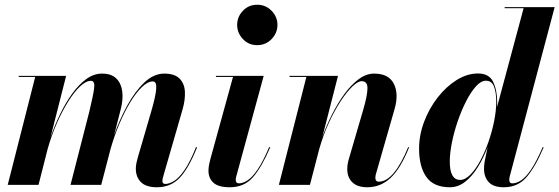

<svg xmlns="http://www.w3.org/2000/svg" viewBox="-20 -780 2360 810"><path d="M407 0H277.5L356.5 -308Q372.5 -374 377 -406.5Q381.5 -439 364 -439Q342.5 -439 317.5 -415.2Q292.5 -391.5 267 -350.5Q241.5 -309.5 219 -258.2Q196.5 -207 181 -151.5L142.5 0H12.5L128.5 -455.5H59V-460H259L193.5 -202Q211 -251.5 234 -299.2Q257 -347 285 -385.5Q313 -424 344.5 -446.8Q376 -469.5 410.5 -469.5Q450 -469.5 470.8 -448.8Q491.5 -428 495.8 -394Q500 -360 489.5 -319.5L461.5 -210Q484.5 -276 517 -335.2Q549.5 -394.5 589 -432Q628.5 -469.5 673 -469.5Q716.5 -469.5 737.2 -448.8Q758 -428 760 -394Q762 -360 750.5 -319.5L670 -40.5Q668 -34.5 666.5 -27.5Q665 -20.5 665 -16Q665 -4 678 -4Q693.5 -4 714 -16.2Q734.5 -28.5 758 -62.2Q781.5 -96 807 -159.5L811.5 -158.5Q775 -68 737.2 -29Q699.5 10 642.5 10Q595.5 10 574.2 -12Q553 -34 553 -68Q553 -79 555.5 -91.8Q558 -104.5 561 -114.5L617.5 -308Q636.5 -373 639 -404.8Q641.5 -436.5 624.5 -436.5Q603.5 -436.5 578.8 -412.8Q554 -389 529.5 -348.5Q505 -308 483.2 -256.5Q461.5 -205 446 -150Z M980.5 -675Q980.5 -709 1004.8 -734.5Q1029 -760 1065 -760Q1101 -760 1125.8 -734.5Q1150.5 -709 1150.5 -675Q1150.5 -641 1125.8 -615.2Q1101 -589.5 1065 -589.5Q1029 -589.5 1004.8 -615.2Q980.5 -641 980.5 -675ZM1120 -158.5Q1084.5 -75.5 1047.5 -32.8Q1010.5 10 949.5 10Q901.5 10 880.5 -9Q859.5 -28 859.5 -60Q859.5 -73 862.2 -85.8Q865 -98.5 867 -107L963 -455.5H891V-460H1092.5L977 -36.5Q974.5 -29 974.5 -21Q974.5 -6.5 988 -6.5Q1004.5 -6.5 1024 -18.8Q1043.5 -31 1066.2 -64Q1089 -97 1115.5 -159.5Z M1272.5 -455.5H1201.5V-460H1406L1340 -202.5Q1357 -250 1380.8 -297.2Q1404.5 -344.5 1433 -383.5Q1461.5 -422.5 1493.2 -446Q1525 -469.5 1558.5 -469.5Q1620 -469.5 1641.5 -426.5Q1663 -383.5 1644.5 -319.5L1567 -49.5Q1563.5 -39 1563.5 -30.5Q1563.5 -13.5 1578 -13.5Q1642 -13.5 1702 -159.5L1706 -158.5Q1669.5 -68 1627.2 -29Q1585 10 1529.5 10Q1488 10 1466.5 -10.8Q1445 -31.5 1445 -67.5Q1445 -78.5 1447.2 -90.5Q1449.5 -102.5 1452.5 -112L1512.5 -317.5Q1529.5 -375.5 1530.2 -406.5Q1531 -437.5 1505.5 -437.5Q1490 -437.5 1466.5 -415Q1443 -392.5 1417 -352.8Q1391 -313 1367 -261Q1343 -209 1326.5 -150L1287.5 0H1156.5Z M2077.5 -349Q2077.5 -339.5 2077 -328.5L2189 -745.5H2109V-750H2320L2130.5 -36Q2128.5 -28.5 2128.5 -20.5Q2128.5 -15.5 2131.2 -11Q2134 -6.5 2142 -6.5Q2158.5 -6.5 2178 -18.8Q2197.5 -31 2220 -64Q2242.5 -97 2269.5 -159.5L2273.5 -158.5Q2238.5 -75.5 2201.5 -32.8Q2164.5 10 2105.5 10Q2062 10 2042 -11.5Q2022 -33 2022 -67.5Q2022 -83.5 2024.5 -97.5L2037 -159Q2020 -114.5 1996.5 -76Q1973 -37.5 1943.2 -13.8Q1913.5 10 1878 10Q1809 10 1778.5 -33.8Q1748 -77.5 1748 -152.5Q1748 -210 1769.2 -266.2Q1790.5 -322.5 1826.2 -368.5Q1862 -414.5 1906.2 -442.2Q1950.5 -470 1996.5 -470Q2043.5 -470 2060.5 -434.5Q2077.5 -399 2077.5 -349ZM2073.5 -351Q2073.5 -390 2064 -414.8Q2054.5 -439.5 2030 -439.5Q2009.5 -439.5 1988 -415.8Q1966.5 -392 1946.8 -353.5Q1927 -315 1911.2 -269.2Q1895.5 -223.5 1886.5 -178.5Q1877.5 -133.5 1877.5 -98.5Q1877.5 -21 1921 -21Q1942.5 -21 1964.2 -43Q1986 -65 2005.8 -101.5Q2025.5 -138 2040.8 -181.8Q2056 -225.5 2064.8 -269.8Q2073.5 -314 2073.5 -351Z"/></svg>

Font: Bodoni* 36pt
Style: Bold Italic
Weight: 700
Italic angle: -13°
Version: Version 2.3